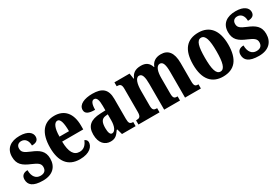

<svg xmlns="http://www.w3.org/2000/svg" viewBox="45 -1329 3073 2120"><g transform="rotate(-30 1581.0 -269.5)"><path d="M197 10C321 10 386 -58 386 -162C386 -259 329 -298 241 -334C164 -366 142 -384 142 -429C142 -467 167 -489 203 -489C249 -489 283 -454 283 -387C341 -387 368 -410 368 -453C368 -501 324 -548 216 -548C104 -548 29 -496 29 -389C29 -293 77 -253 176 -212C244 -183 274 -163 274 -120C274 -80 254 -50 199 -50C143 -50 104 -92 104 -176C60 -176 23 -156 23 -103C23 -36 66 10 197 10Z M668 10C796 10 846 -53 846 -106C846 -128 831 -143 813 -149C794 -100 762 -63 706 -63C633 -63 595 -123 593 -258H862V-307C862 -465 785 -549 659 -549C522 -549 444 -453 444 -265C444 -91 517 10 668 10ZM716 -320H595C595 -427 622 -485 662 -485C700 -485 716 -423 716 -320Z M1059 10C1119 10 1143 -15 1180 -69H1188L1207 0H1381V-53H1378C1340 -53 1328 -69 1328 -124V-378C1328 -504 1266 -549 1144 -549C1044 -549 963 -516 963 -447C963 -400 1002 -380 1084 -380C1084 -449 1100 -488 1131 -488C1166 -488 1179 -449 1179 -374V-318L1112 -315C989 -310 929 -262 929 -153C929 -42 988 10 1059 10ZM1117 -60C1092 -60 1080 -93 1080 -149C1080 -221 1098 -258 1151 -264L1180 -267V-191C1180 -113 1155 -60 1117 -60Z M1417 0H1686V-53H1683C1646 -53 1628 -62 1628 -119V-309C1628 -391 1646 -464 1691 -464C1732 -464 1745 -415 1745 -329V0H1947V-53H1943C1906 -53 1892 -62 1892 -124V-321C1892 -398 1911 -464 1956 -464C1997 -464 2011 -415 2011 -329V0H2213V-53H2211C2174 -53 2160 -62 2160 -124V-355C2160 -491 2107 -549 2017 -549C1948 -549 1906 -517 1887 -463H1883C1864 -524 1824 -549 1763 -549C1686 -549 1651 -517 1629 -465H1624L1613 -536H1420V-486H1423C1459 -486 1480 -477 1480 -420V-122C1480 -62 1459 -53 1422 -53H1417Z M2493 10C2641 10 2718 -82 2718 -270C2718 -458 2633 -549 2496 -549C2347 -549 2270 -458 2270 -270C2270 -82 2354 10 2493 10ZM2495 -53C2440 -53 2421 -128 2421 -270C2421 -412 2439 -485 2494 -485C2548 -485 2568 -412 2568 -270C2568 -128 2549 -53 2495 -53Z M2951 10C3075 10 3140 -58 3140 -162C3140 -259 3083 -298 2995 -334C2918 -366 2896 -384 2896 -429C2896 -467 2921 -489 2957 -489C3003 -489 3037 -454 3037 -387C3095 -387 3122 -410 3122 -453C3122 -501 3078 -548 2970 -548C2858 -548 2783 -496 2783 -389C2783 -293 2831 -253 2930 -212C2998 -183 3028 -163 3028 -120C3028 -80 3008 -50 2953 -50C2897 -50 2858 -92 2858 -176C2814 -176 2777 -156 2777 -103C2777 -36 2820 10 2951 10Z"/></g></svg>

Font: Noto Serif Devanagari ExtraCondensed ExtraBold
Style: Regular
Weight: 800
Width: 2
Designer: Universal Thirst, Indian Type Foundry and the Monotype Design Team
Foundry: Monotype Imaging Inc.
Version: Version 2.004